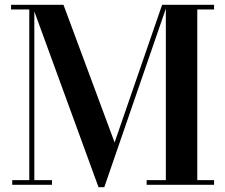

<svg xmlns="http://www.w3.org/2000/svg" viewBox="-20 -770 938 800"><path d="M390.5 10 123 -722.5V-19.5H196.5V0H31V-19.5H102V-730.5H26V-750H244.5L457.5 -176.5L655.5 -750H872V-730.5H802V-19.5H872V0H591V-19.5H671V-734L414.5 10Z"/></svg>

Font: Bodoni Moda SemiBold
Style: Regular
Weight: 600
Designer: Owen Earl
Foundry: indestructible type
Version: Version 2.005; ttfautohint (v1.8.4.7-5d5b)